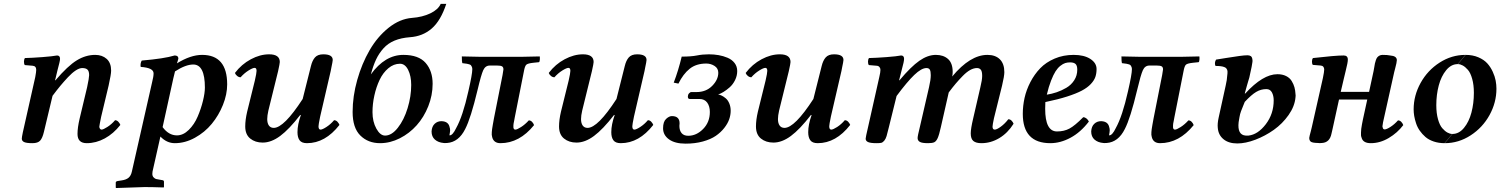

<svg xmlns="http://www.w3.org/2000/svg" viewBox="-20 -718 7627 976"><path d="M90.8 -13.2Q90.8 -20 96.2 -45.9L159.2 -326.2Q164.1 -353 164.1 -362.8Q164.1 -382.3 146 -383.8L106 -387.2Q101.6 -393.6 101.8 -405.3Q102.1 -417 106.9 -422.9Q143.6 -423.8 195.1 -427.7Q246.6 -431.6 270 -436Q285.2 -436 285.2 -418.9Q285.2 -412.1 281.7 -397.9Q278.3 -383.8 272.2 -360.8Q266.1 -337.9 262.2 -318.8L259.8 -310.1H262.2Q324.7 -383.3 370.1 -411.1Q415.5 -439 463.9 -439Q499.5 -439 522.2 -418.7Q544.9 -398.4 544.9 -358.9Q544.9 -340.3 532.2 -283.2L494.1 -124Q484.9 -78.6 484.9 -74.2Q484.9 -67.9 488.3 -63.5Q491.7 -59.1 496.1 -59.1Q504.9 -59.1 526.1 -72.8Q547.4 -86.4 564.9 -106.9Q574.2 -106.9 581.5 -99.1Q588.9 -91.3 591.8 -83Q557.1 -38.6 512.7 -14.4Q468.3 9.8 420.9 9.8Q374 9.8 374 -37.1Q374 -69.3 384.8 -115.2L422.9 -274.9Q433.1 -323.2 433.1 -335.9Q433.1 -356 424.8 -364Q416.5 -372.1 397.9 -372.1Q383.8 -372.1 365.2 -360.1Q346.7 -348.1 325.4 -325.4Q304.2 -302.7 286.6 -281.5Q269 -260.3 247.1 -231L203.1 -46.9Q195.8 -16.1 184.1 -3.2Q172.4 9.8 145 9.8Q115.7 9.8 103.3 4.4Q90.8 -1 90.8 -13.2Z M869.6 -355Q868.7 -350.1 865.7 -338.6Q862.8 -327.1 861.3 -320.8L806.6 -71.8Q837.4 -29.8 879.4 -29.8Q911.1 -29.8 939.5 -57.6Q967.8 -85.4 984.9 -125.5Q1002 -165.5 1011.7 -205.3Q1021.5 -245.1 1021.5 -272.9Q1021.5 -390.1 962.4 -390.1Q923.8 -390.1 869.6 -355ZM795.4 -23.9 755.4 153.8Q754.4 158.7 754.4 166Q754.4 177.2 761 183.8Q767.6 190.4 773.2 191.9Q778.8 193.4 788.6 194.8L807.6 198.2Q813.5 199.7 813.5 206.1V232.9L811.5 234.9Q753.4 232.9 715.3 232.9Q695.3 232.9 685.5 233.9L570.3 237.8L568.4 235.8V210Q568.4 204.1 578.6 202.1L597.7 199.2Q621.6 195.8 633.8 185.3Q646 174.8 650.4 153.8L753.4 -300.8Q760.7 -329.1 760.7 -345.2Q760.7 -373.5 695.3 -377.9Q693.4 -385.7 695.1 -395.3Q696.8 -404.8 700.7 -410.2Q814.9 -419.9 867.7 -436Q886.7 -436 886.7 -419.9Q885.7 -415 883.1 -407.2Q880.4 -399.4 879.4 -396Q949.2 -439 1007.3 -439Q1134.8 -439 1134.8 -289.1Q1134.8 -238.3 1113.3 -184.8Q1091.8 -131.3 1056.4 -88.4Q1021 -45.4 970.9 -17.8Q920.9 9.8 868.7 9.8Q827.6 9.8 795.4 -23.9Z M1509.3 -132.8 1506.3 -133.8Q1449.7 -60.5 1404.3 -26.9Q1358.9 6.8 1315.4 6.8Q1277.3 6.8 1252 -13.7Q1226.6 -34.2 1226.6 -75.2Q1226.6 -108.4 1236.3 -149.9L1275.4 -308.1Q1284.2 -346.7 1284.2 -357.9Q1284.2 -373 1274.4 -373Q1264.6 -373 1242.9 -359.4Q1221.2 -345.7 1203.1 -325.2Q1193.4 -325.2 1185.1 -332.3Q1176.8 -339.4 1174.3 -347.2Q1208 -391.6 1255.1 -416.7Q1302.2 -441.9 1348.1 -441.9Q1402.3 -441.9 1402.3 -402.8Q1402.3 -395.5 1393.6 -356L1344.2 -155.8Q1338.4 -129.9 1338.4 -112.8Q1338.4 -91.8 1346.9 -79.8Q1355.5 -67.9 1371.6 -67.9Q1423.3 -67.9 1518.6 -214.8L1560.5 -381.8Q1567.4 -410.6 1581.3 -426.3Q1595.2 -441.9 1623.5 -441.9Q1671.4 -441.9 1671.4 -413.1Q1671.4 -408.7 1669.4 -398.9Q1667.5 -389.2 1664.8 -376.2Q1662.1 -363.3 1661.1 -356.9L1607.4 -125Q1599.1 -84.5 1599.1 -76.2Q1599.1 -59.1 1609.4 -59.1Q1618.7 -59.1 1639.4 -72.5Q1660.2 -85.9 1678.2 -106.9Q1688 -106.9 1695.3 -99.1Q1702.6 -91.3 1705.6 -83Q1633.3 9.8 1540.5 9.8Q1513.7 9.8 1502.9 -4.9Q1492.2 -19.5 1492.2 -45.9Q1492.2 -84.5 1509.3 -132.8Z M1937.5 -28.8Q1971.2 -28.8 2002.4 -68.6Q2033.7 -108.4 2052 -168.2Q2070.3 -228 2070.3 -286.1Q2070.3 -331.5 2054.7 -362.8Q2039.1 -394 2013.2 -394Q1981.4 -394 1954.1 -371.1Q1926.8 -348.1 1909.7 -312Q1892.6 -275.9 1883.1 -232.9Q1873.5 -189.9 1873.5 -147.9Q1873.5 -99.6 1893.1 -64.2Q1912.6 -28.8 1937.5 -28.8ZM2179.2 -292Q2179.2 -233.4 2157 -177.7Q2134.8 -122.1 2098.1 -81.1Q2061.5 -40 2012.5 -15.1Q1963.4 9.8 1912.1 9.8Q1851.1 9.8 1811.8 -29.1Q1772.5 -67.9 1772.5 -148.9Q1772.5 -228.5 1795.9 -311.5Q1819.3 -394.5 1858.9 -462.9Q1898.4 -531.2 1955.3 -576.7Q2012.2 -622.1 2074.2 -627Q2127.4 -630.9 2167.5 -650.1Q2207.5 -669.4 2220.2 -698.2H2248.5Q2220.7 -613.3 2174.8 -573.2Q2128.9 -533.2 2063.5 -528.8Q2019 -525.4 1985.8 -511.7Q1952.6 -498 1929.7 -472.7Q1906.7 -447.3 1891.8 -415.8Q1877 -384.3 1865.2 -339.8Q1937 -439 2030.3 -439Q2107.9 -439 2143.6 -398.2Q2179.2 -357.4 2179.2 -292Z M2490.7 -115.2 2534.7 -336.9Q2539.1 -364.3 2539.1 -365.2Q2539.1 -376.5 2532.2 -380.6Q2525.4 -384.8 2507.8 -384.8H2469.7Q2447.3 -384.8 2436.5 -361.3Q2425.8 -337.9 2407.7 -261.2Q2373 -116.2 2344.7 -62Q2311.5 4.4 2252.9 8.8Q2251 8.8 2247.3 9Q2243.7 9.3 2240.5 9.3Q2237.3 9.3 2234.9 8.8Q2207.5 6.3 2190.7 -8.5Q2173.8 -23.4 2173.8 -49.8Q2175.3 -75.2 2189.5 -88.6Q2203.6 -102.1 2224.6 -102.1Q2231 -102.1 2233.9 -101.1Q2260.7 -96.7 2265.6 -70.8Q2268.1 -64.5 2268.1 -55.2Q2268.1 -50.3 2266.8 -43.2Q2265.6 -36.1 2265.1 -33.7Q2264.6 -31.2 2265.6 -29.8Q2281.2 -29.8 2298.8 -66.9Q2332.5 -127 2360.8 -253.9Q2380.9 -340.8 2380.9 -366.2Q2380.9 -373.5 2378.4 -378.7Q2376 -383.8 2373.8 -386.5Q2371.6 -389.2 2363.8 -391.4Q2356 -393.6 2352.8 -394Q2349.6 -394.5 2337.4 -396Q2332.5 -396.5 2330.1 -397Q2327.6 -403.3 2327.6 -431.2Q2401.9 -429.2 2423.8 -429.2H2629.9L2723.6 -431.2Q2725.1 -424.8 2724.1 -414.1Q2723.1 -403.3 2719.7 -401.9L2690.9 -398.9Q2663.6 -396 2655.8 -389.4Q2647.9 -382.8 2643.1 -355L2596.7 -121.1Q2595.7 -114.3 2593.8 -105.2Q2591.8 -96.2 2590.8 -90.3Q2589.8 -84.5 2589.8 -81.1V-69.8Q2591.3 -59.1 2599.6 -59.1Q2608.4 -59.1 2628.9 -72.3Q2649.4 -85.4 2668 -106Q2677.2 -106 2684.3 -98.9Q2691.4 -91.8 2694.8 -82Q2620.6 9.8 2523.9 9.8Q2489.7 9.8 2481.9 -21Q2478.5 -32.2 2480 -46.9Q2480.5 -58.1 2485.1 -83.7Q2489.7 -109.4 2490.7 -115.2Z M3104.5 -132.8 3101.6 -133.8Q3044.9 -60.5 2999.5 -26.9Q2954.1 6.8 2910.6 6.8Q2872.6 6.8 2847.2 -13.7Q2821.8 -34.2 2821.8 -75.2Q2821.8 -108.4 2831.5 -149.9L2870.6 -308.1Q2879.4 -346.7 2879.4 -357.9Q2879.4 -373 2869.6 -373Q2859.9 -373 2838.1 -359.4Q2816.4 -345.7 2798.3 -325.2Q2788.6 -325.2 2780.3 -332.3Q2772 -339.4 2769.5 -347.2Q2803.2 -391.6 2850.3 -416.7Q2897.5 -441.9 2943.4 -441.9Q2997.6 -441.9 2997.6 -402.8Q2997.6 -395.5 2988.8 -356L2939.5 -155.8Q2933.6 -129.9 2933.6 -112.8Q2933.6 -91.8 2942.1 -79.8Q2950.7 -67.9 2966.8 -67.9Q3018.6 -67.9 3113.8 -214.8L3155.8 -381.8Q3162.6 -410.6 3176.5 -426.3Q3190.4 -441.9 3218.8 -441.9Q3266.6 -441.9 3266.6 -413.1Q3266.6 -408.7 3264.6 -398.9Q3262.7 -389.2 3260 -376.2Q3257.3 -363.3 3256.3 -356.9L3202.6 -125Q3194.3 -84.5 3194.3 -76.2Q3194.3 -59.1 3204.6 -59.1Q3213.9 -59.1 3234.6 -72.5Q3255.4 -85.9 3273.4 -106.9Q3283.2 -106.9 3290.5 -99.1Q3297.9 -91.3 3300.8 -83Q3228.5 9.8 3135.7 9.8Q3108.9 9.8 3098.1 -4.9Q3087.4 -19.5 3087.4 -45.9Q3087.4 -84.5 3104.5 -132.8Z M3434.6 -90.8Q3434.6 -88.4 3434.1 -84.5Q3433.6 -80.6 3433.6 -78.1Q3433.6 -54.7 3444.8 -41.3Q3456.1 -27.8 3478.5 -27.8Q3520.5 -27.8 3554.4 -62.5Q3588.4 -97.2 3588.4 -148.9Q3588.4 -177.7 3575 -196.3Q3561.5 -214.8 3535.6 -214.8H3486.3Q3476.6 -214.8 3476.6 -227.1Q3476.6 -236.3 3482.4 -243.2Q3488.3 -250 3494.6 -250H3520.5Q3569.3 -250 3600.3 -281.5Q3631.3 -313 3631.3 -348.1Q3631.3 -370.6 3612.3 -382.8Q3593.3 -395 3570.3 -395Q3519 -395 3485.8 -368.4Q3452.6 -341.8 3428.7 -293L3404.8 -297.9Q3428.2 -358.9 3445.3 -430.2Q3493.2 -430.2 3522.2 -436Q3551.3 -441.9 3583.5 -441.9Q3609.4 -441.9 3633.1 -437.7Q3656.7 -433.6 3678.7 -424.3Q3700.7 -415 3714.1 -397.7Q3727.5 -380.4 3727.5 -356.9Q3727.5 -333 3716.6 -310.8Q3705.6 -288.6 3689.2 -274.2Q3672.9 -259.8 3657.5 -250.5Q3642.1 -241.2 3630.4 -237.8Q3638.7 -236.8 3648.7 -231.9Q3658.7 -227.1 3669.4 -218Q3680.2 -209 3687.3 -192.1Q3694.3 -175.3 3694.3 -154.8Q3694.3 -133.8 3686.8 -111.8Q3679.2 -89.8 3661.6 -67.4Q3644 -44.9 3618.4 -27.3Q3592.8 -9.8 3553 1.2Q3513.2 12.2 3465.3 12.2Q3411.1 12.2 3380.9 -9.5Q3350.6 -31.2 3350.6 -65.9Q3350.6 -99.1 3366 -113.5Q3381.3 -127.9 3395.5 -127.9Q3434.6 -127.9 3434.6 -90.8Z M4105.5 -132.8 4102.5 -133.8Q4045.9 -60.5 4000.5 -26.9Q3955.1 6.8 3911.6 6.8Q3873.5 6.8 3848.1 -13.7Q3822.8 -34.2 3822.8 -75.2Q3822.8 -108.4 3832.5 -149.9L3871.6 -308.1Q3880.4 -346.7 3880.4 -357.9Q3880.4 -373 3870.6 -373Q3860.8 -373 3839.1 -359.4Q3817.4 -345.7 3799.3 -325.2Q3789.6 -325.2 3781.2 -332.3Q3772.9 -339.4 3770.5 -347.2Q3804.2 -391.6 3851.3 -416.7Q3898.4 -441.9 3944.3 -441.9Q3998.5 -441.9 3998.5 -402.8Q3998.5 -395.5 3989.7 -356L3940.4 -155.8Q3934.6 -129.9 3934.6 -112.8Q3934.6 -91.8 3943.1 -79.8Q3951.7 -67.9 3967.8 -67.9Q4019.5 -67.9 4114.7 -214.8L4156.7 -381.8Q4163.6 -410.6 4177.5 -426.3Q4191.4 -441.9 4219.7 -441.9Q4267.6 -441.9 4267.6 -413.1Q4267.6 -408.7 4265.6 -398.9Q4263.7 -389.2 4261 -376.2Q4258.3 -363.3 4257.3 -356.9L4203.6 -125Q4195.3 -84.5 4195.3 -76.2Q4195.3 -59.1 4205.6 -59.1Q4214.8 -59.1 4235.6 -72.5Q4256.3 -85.9 4274.4 -106.9Q4284.2 -106.9 4291.5 -99.1Q4298.8 -91.3 4301.8 -83Q4229.5 9.8 4136.7 9.8Q4109.9 9.8 4099.1 -4.9Q4088.4 -19.5 4088.4 -45.9Q4088.4 -84.5 4105.5 -132.8Z M4552.7 -318.8 4550.3 -310.1H4552.7Q4610.8 -379.4 4653.6 -409.2Q4696.3 -439 4737.3 -439Q4775.9 -439 4799.3 -418Q4822.8 -397 4822.8 -352.1Q4822.8 -339.8 4820.3 -329.1Q4911.6 -439 4999.5 -439Q5040 -439 5062.7 -416.5Q5085.4 -394 5085.4 -351.1Q5085.4 -331.5 5073.7 -282.2L5032.7 -117.2Q5025.4 -83.5 5025.4 -74.2Q5025.4 -59.1 5036.6 -59.1Q5046.9 -59.1 5067.4 -74Q5087.9 -88.9 5105.5 -111.8Q5115.2 -111.8 5122.3 -104.5Q5129.4 -97.2 5132.3 -88.9Q5102.5 -41.5 5059.6 -15.9Q5016.6 9.8 4968.8 9.8Q4940.9 9.8 4927.7 -1.5Q4914.6 -12.7 4914.6 -40Q4914.6 -63.5 4926.8 -115.2L4963.4 -273.9Q4972.7 -312 4972.7 -332Q4972.7 -355.5 4965.6 -363.8Q4958.5 -372.1 4946.3 -372.1Q4929.7 -372.1 4911.6 -362.1Q4893.6 -352.1 4873.8 -331.8Q4854 -311.5 4838.9 -293.7Q4823.7 -275.9 4802.7 -248L4762.7 -71.8Q4753.9 -32.2 4746.6 -16.1Q4739.3 0 4729.5 4.9Q4719.7 9.8 4697.8 9.8Q4667 9.8 4655.8 3.2Q4644.5 -3.4 4644.5 -16.1Q4644.5 -26.9 4655.8 -71.8L4702.6 -274.9Q4711.4 -312.5 4711.4 -335.9Q4711.4 -356 4706.5 -364Q4701.7 -372.1 4689.5 -372.1Q4664.1 -372.1 4627.4 -336.9Q4590.8 -301.8 4537.6 -230L4498.5 -71.8Q4491.2 -41 4486.8 -26.4Q4482.4 -11.7 4474.9 -2.7Q4467.3 6.3 4459.5 8.1Q4451.7 9.8 4435.5 9.8Q4406.2 9.8 4393.3 4.4Q4380.4 -1 4380.4 -13.2Q4380.4 -20 4392.6 -71.8L4449.7 -326.2Q4455.6 -350.6 4455.6 -362.8Q4455.6 -371.6 4450.4 -377.4Q4445.3 -383.3 4436.5 -383.8L4396.5 -387.2Q4392.1 -393.6 4392.3 -405.3Q4392.6 -417 4397.5 -422.9Q4434.6 -423.8 4486.3 -427.7Q4538.1 -431.6 4560.5 -436Q4575.7 -436 4575.7 -418.9Q4575.7 -411.6 4572.8 -398.4Q4569.8 -385.3 4563.2 -360.4Q4556.6 -335.4 4552.7 -318.8Z M5456.1 -363.8Q5456.1 -384.8 5447.3 -392.8Q5438.5 -400.9 5419.9 -400.9Q5406.2 -400.9 5395 -397.5Q5383.8 -394 5370.4 -383.5Q5356.9 -373 5345.7 -355.5Q5334.5 -337.9 5322.8 -307.9Q5311 -277.8 5301.3 -236.8Q5326.7 -240.7 5351.3 -249Q5376 -257.3 5400.6 -271.7Q5425.3 -286.1 5440.7 -310.1Q5456.1 -334 5456.1 -363.8ZM5293.9 -199.2Q5293 -191.4 5293 -165Q5293 -49.8 5353 -49.8Q5389.2 -49.8 5416.5 -64.5Q5443.8 -79.1 5486.3 -122.1Q5495.1 -122.1 5503.2 -115.5Q5511.2 -108.9 5515.1 -100.1Q5472.7 -44.9 5421.4 -17.6Q5370.1 9.8 5319.3 9.8Q5179.2 9.8 5179.2 -139.2Q5179.2 -179.7 5188.2 -220.5Q5197.3 -261.2 5217.8 -300.8Q5238.3 -340.3 5267.6 -370.8Q5296.9 -401.4 5341.1 -420.2Q5385.3 -439 5438 -439Q5490.7 -439 5522.5 -418.5Q5554.2 -397.9 5554.2 -367.2Q5554.2 -344.7 5548.1 -326.9Q5542 -309.1 5524.9 -290.8Q5507.8 -272.5 5479.2 -257.3Q5450.7 -242.2 5404.3 -227.3Q5357.9 -212.4 5293.9 -199.2Z M5843.8 -115.2 5887.7 -336.9Q5892.1 -364.3 5892.1 -365.2Q5892.1 -376.5 5885.3 -380.6Q5878.4 -384.8 5860.8 -384.8H5822.8Q5800.3 -384.8 5789.6 -361.3Q5778.8 -337.9 5760.7 -261.2Q5726.1 -116.2 5697.8 -62Q5664.6 4.4 5606 8.8Q5604 8.8 5600.3 9Q5596.7 9.3 5593.5 9.3Q5590.3 9.3 5587.9 8.8Q5560.5 6.3 5543.7 -8.5Q5526.9 -23.4 5526.9 -49.8Q5528.3 -75.2 5542.5 -88.6Q5556.6 -102.1 5577.6 -102.1Q5584 -102.1 5586.9 -101.1Q5613.8 -96.7 5618.7 -70.8Q5621.1 -64.5 5621.1 -55.2Q5621.1 -50.3 5619.9 -43.2Q5618.7 -36.1 5618.2 -33.7Q5617.7 -31.2 5618.7 -29.8Q5634.3 -29.8 5651.9 -66.9Q5685.5 -127 5713.9 -253.9Q5733.9 -340.8 5733.9 -366.2Q5733.9 -373.5 5731.4 -378.7Q5729 -383.8 5726.8 -386.5Q5724.6 -389.2 5716.8 -391.4Q5709 -393.6 5705.8 -394Q5702.6 -394.5 5690.4 -396Q5685.5 -396.5 5683.1 -397Q5680.7 -403.3 5680.7 -431.2Q5754.9 -429.2 5776.9 -429.2H5982.9L6076.7 -431.2Q6078.1 -424.8 6077.1 -414.1Q6076.2 -403.3 6072.8 -401.9L6043.9 -398.9Q6016.6 -396 6008.8 -389.4Q6001 -382.8 5996.1 -355L5949.7 -121.1Q5948.7 -114.3 5946.8 -105.2Q5944.8 -96.2 5943.8 -90.3Q5942.9 -84.5 5942.9 -81.1V-69.8Q5944.3 -59.1 5952.6 -59.1Q5961.4 -59.1 5981.9 -72.3Q6002.4 -85.4 6021 -106Q6030.3 -106 6037.4 -98.9Q6044.4 -91.8 6047.9 -82Q5973.6 9.8 5877 9.8Q5842.8 9.8 5835 -21Q5831.5 -32.2 5833 -46.9Q5833.5 -58.1 5838.1 -83.7Q5842.8 -109.4 5843.8 -115.2Z M6307.6 -200.2Q6305.7 -194.3 6299.8 -180.9Q6293.9 -167.5 6288.6 -152.8Q6283.2 -138.2 6280.8 -123Q6278.3 -111.3 6276.4 -97.2Q6269 -31.7 6312.5 -28.8H6326.7Q6374.5 -34.2 6414.6 -86.7Q6454.6 -139.2 6454.6 -208Q6454.6 -231.4 6445.6 -248.3Q6436.5 -265.1 6417.5 -265.1Q6389.6 -265.1 6365.5 -250.7Q6341.3 -236.3 6307.6 -200.2ZM6318.4 -282.2 6307.6 -243.2 6309.6 -242.2Q6399.9 -340.8 6473.6 -340.8Q6499 -340.8 6517.6 -331.5Q6536.1 -322.3 6545.9 -306.4Q6555.7 -290.5 6560.1 -274.4Q6564.5 -258.3 6565.4 -240.2Q6566.9 -232.4 6565.4 -223.1Q6561.5 -177.7 6530.3 -133.3Q6499 -88.9 6455.3 -57.9Q6411.6 -26.9 6361.6 -7.8Q6311.5 11.2 6269.5 11.2Q6225.6 11.2 6199.5 -10.3Q6173.3 -31.7 6170.4 -67.9Q6168 -89.4 6174.8 -120.1L6210.4 -282.2Q6217.8 -315.9 6217.8 -328.1Q6220.7 -349.6 6219.7 -356.9Q6216.8 -372.6 6203.6 -377Q6189.9 -382.8 6158.7 -382.8Q6151.9 -398.4 6161.6 -415Q6171.4 -416.5 6211.9 -423.1Q6252.4 -429.7 6279.3 -433.3Q6306.2 -437 6320.8 -437Q6342.8 -437 6345.7 -419.9Q6347.7 -410.2 6346.7 -403.8Q6346.2 -392.6 6330.6 -323.2Q6330.1 -321.8 6325.4 -306.2Q6320.8 -290.5 6318.4 -282.2Z M6648.4 -71.8 6704.6 -320.8Q6711.4 -353.5 6711.4 -365.2Q6711.4 -373 6706.8 -378.7Q6702.1 -384.3 6693.4 -384.8L6653.3 -388.2Q6648.9 -394.5 6649.2 -405.8Q6649.4 -417 6654.3 -422.9Q6768.1 -436 6810.5 -436Q6831.5 -436 6831.5 -415Q6831.5 -407.2 6828.9 -393.8Q6826.2 -380.4 6820.1 -355.5Q6814 -330.6 6811.5 -319.8L6795.4 -251H6939.5L6962.4 -356.9Q6963.9 -363.3 6965.8 -376Q6967.8 -388.7 6969.2 -395.5Q6970.7 -402.3 6973.9 -411.9Q6977.1 -421.4 6981.2 -426.5Q6985.4 -431.6 6992.2 -435.3Q6999 -439 7008.3 -439Q7033.2 -439 7046.4 -436Q7080.6 -433.6 7080.6 -412.1Q7080.6 -406.7 7078.4 -396.2Q7076.2 -385.7 7072.5 -371.8Q7068.8 -357.9 7067.4 -352.1L7016.6 -124Q7008.3 -88.4 7008.3 -82Q7006.3 -75.2 7008.3 -71.8Q7009.8 -60.1 7018.6 -60.1Q7028.3 -60.1 7048.1 -72.8Q7067.9 -85.4 7086.4 -106Q7095.7 -106 7102.8 -98.9Q7109.9 -91.8 7113.3 -82Q7083.5 -42.5 7039.3 -16.4Q6995.1 9.8 6948.2 9.8Q6908.7 9.8 6901.4 -18.1Q6897 -28.3 6898.4 -43.9Q6898.4 -60.5 6903.3 -85.9Q6907.2 -104 6908.2 -110.8L6930.2 -211.9H6786.6L6754.4 -64.9Q6753.4 -61 6751.5 -52Q6749.5 -43 6748.5 -39.1Q6739.7 6.3 6700.2 8.8Q6688 10.3 6679.2 8.8Q6651.4 8.3 6643.3 2.2Q6635.3 -3.9 6635.3 -17.1Q6635.3 -20 6637.7 -29.5Q6640.1 -39.1 6643.6 -52Q6647 -64.9 6648.4 -71.8Z M7391.1 -392.1 7430.2 -439Q7466.3 -439 7494.9 -426.8Q7523.4 -414.6 7540.3 -396Q7557.1 -377.4 7568.1 -353.3Q7579.1 -329.1 7583 -308.1Q7586.9 -287.1 7586.9 -267.1Q7586.9 -196.8 7551.8 -133.1Q7516.6 -69.3 7455.6 -29.8Q7394.5 9.8 7324.2 9.8L7363.3 -37.1Q7396.5 -37.1 7421.9 -67.9Q7447.3 -98.6 7459.7 -145.5Q7472.2 -192.4 7472.2 -246.1Q7472.2 -286.6 7463.6 -317.1Q7455.1 -347.7 7441.9 -362.8Q7428.7 -377.9 7415.8 -385Q7402.8 -392.1 7391.1 -392.1ZM7362.3 -37.1 7323.2 9.8Q7293 9.8 7267.8 1.2Q7242.7 -7.3 7226.1 -21.7Q7209.5 -36.1 7197.3 -53.5Q7185.1 -70.8 7178.5 -90.8Q7171.9 -110.8 7168.9 -128.4Q7166 -146 7166 -162.1Q7166 -232.4 7201.4 -296.4Q7236.8 -360.4 7297.9 -399.7Q7358.9 -439 7429.2 -439L7390.1 -392.1Q7356.9 -392.1 7331.5 -361.3Q7306.2 -330.6 7293.7 -283.7Q7281.2 -236.8 7281.2 -183.1Q7281.2 -142.6 7289.8 -112.1Q7298.3 -81.5 7311.5 -66.4Q7324.7 -51.3 7337.6 -44.2Q7350.6 -37.1 7362.3 -37.1Z"/></svg>

Font: Common Serif SemiBold
Style: Italic
Weight: 600
Italic angle: -12°
Designer: Philipp H. Poll, Khaled Hosny
Foundry: Stefan Peev, Context Ltd.
Version: Version 1.026